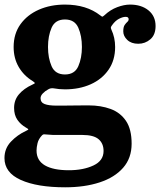

<svg xmlns="http://www.w3.org/2000/svg" viewBox="-22 -555 700 838"><path d="M37.5 -350Q37.5 -407.5 67.2 -449Q97 -490.5 147.8 -512.8Q198.5 -535 261.5 -535Q355.5 -535 416 -487.5Q423 -482 425 -482.2Q427 -482.5 434 -488.5Q459.5 -512.5 489.8 -523.8Q520 -535 545.5 -535Q595 -535 626 -509.8Q657 -484.5 657 -441.5Q657 -403 634.2 -383.5Q611.5 -364 581.5 -364Q551 -364 533.5 -380.8Q516 -397.5 516 -418Q516 -437 522 -445.8Q528 -454.5 533.8 -459.5Q539.5 -464.5 539.5 -471Q539.5 -481.5 526.5 -481.5Q514 -481.5 497.5 -473Q481 -464.5 467.5 -445.5Q463 -439.5 462 -436.2Q461 -433 464 -426Q480.5 -391 480.5 -350Q480.5 -292.5 452 -251Q423.5 -209.5 374 -187.2Q324.5 -165 261.5 -165Q248.5 -165 236.2 -166.2Q224 -167.5 212 -169.5Q199 -171.5 188.5 -165Q174.5 -157.5 164.8 -147.2Q155 -137 155 -126.5Q155 -107.5 173 -100.8Q191 -94 224.5 -94Q237 -94 265.5 -94.2Q294 -94.5 322.8 -94.8Q351.5 -95 365.5 -95Q418 -95 460.5 -79.5Q503 -64 527.8 -27.5Q552.5 9 552.5 72Q552.5 135 515.5 177.2Q478.5 219.5 413 241Q347.5 262.5 262.5 262.5Q140.5 262.5 69 230.5Q-2.5 198.5 -2.5 135Q-2.5 93 25.8 63.2Q54 33.5 92 16Q102.5 11.5 101.5 9.2Q100.5 7 91.5 2Q68 -11.5 53.8 -32.2Q39.5 -53 39.5 -84Q39.5 -118.5 60.8 -143.5Q82 -168.5 119 -185.5Q131 -190.5 130 -193Q129 -195.5 120 -201.5Q81.5 -225 59.5 -263Q37.5 -301 37.5 -350ZM187.5 -350Q187.5 -302 203.2 -266Q219 -230 261.5 -230Q304 -230 319.8 -266Q335.5 -302 335.5 -350Q335.5 -398 319.8 -434Q304 -470 261.5 -470Q219 -470 203.2 -434Q187.5 -398 187.5 -350ZM430 104Q430 71 408.2 52.5Q386.5 34 337.5 34H233.5Q220 34 206.8 33.8Q193.5 33.5 181 32Q174 31 169.8 31.2Q165.5 31.5 161.5 35.5Q146 52 141.8 70Q137.5 88 137.5 102Q137.5 145.5 174 166.8Q210.5 188 278.5 188Q341.5 188 385.8 167.2Q430 146.5 430 104Z"/></svg>

Font: Besley*
Style: Bold
Weight: 700
Designer: Owen Earl
Foundry: indestructible type*
Version: Version 2.000; ttfautohint (v1.8.3)